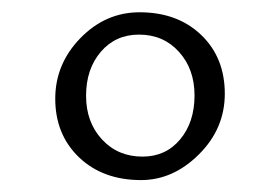

<svg xmlns="http://www.w3.org/2000/svg" viewBox="-20 -579 466 319"><path d="M71.8 -415Q71.8 -472.7 113.5 -515.6Q155.3 -558.6 211.9 -558.6Q274.9 -558.6 314.2 -521Q353.5 -483.4 353.5 -423.3Q353.5 -365.2 310.5 -322.5Q267.6 -279.8 214.4 -279.8Q150.9 -279.8 111.3 -317.6Q71.8 -355.5 71.8 -415ZM303.2 -420.4Q303.2 -464.4 277.3 -492.9Q251.5 -521.5 210.9 -521.5Q171.9 -521.5 147.5 -492.9Q123 -464.4 123 -419.9Q123 -376 149.4 -347.4Q175.8 -318.8 216.8 -318.8Q255.4 -318.8 279.3 -347.4Q303.2 -376 303.2 -420.4Z"/></svg>

Font: Noto Serif Devanagari
Style: Regular
Weight: 400
Designer: Monotype Design Team
Foundry: Monotype Imaging Inc.
Version: Version 1.01